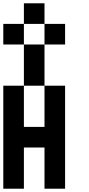

<svg xmlns="http://www.w3.org/2000/svg" viewBox="-20 -1145 540 1165"><path d="M0 0V-625H125V-375H250V-625H375V0H250V-250H125V0ZM0 -875V-1000H125V-875ZM125 -625V-875H250V-625ZM125 -1000V-1125H250V-1000ZM250 -875V-1000H375V-875Z"/></svg>

Font: GalmuriMono7 Regular
Style: Regular
Weight: 400
Designer: Lee Minseo (quiple)
Version: Version 2.399;hotconv 1.1.1;makeotfexe 2.6.0 DEVELOPMENT